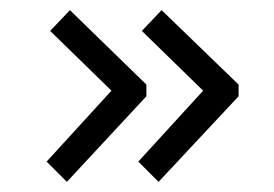

<svg xmlns="http://www.w3.org/2000/svg" viewBox="-20 -420 540 379"><path d="M293 -61 451 -230V-253L299 -400L260 -359L381 -241L253 -101ZM112 -61 269 -230V-253L118 -400L79 -359L200 -241L72 -101Z"/></svg>

Font: Inconsolata Nerd Font Mono
Style: Regular
Weight: 400
Monospace: yes
Designer: Raph Levien, Cyreal, Brenton Simpson
Foundry: Raph Levien, Cyreal, Google
Version: Version 3.000; ttfautohint (v1.8.3);Nerd Fonts 3.0.2